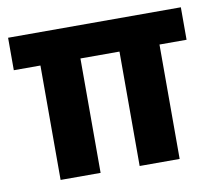

<svg xmlns="http://www.w3.org/2000/svg" viewBox="-60 -544 687 615"><g transform="rotate(-10 283.0 -236.0)"><path d="M89.8 2.4V-369.7H3.2V-475.3H565.1V-369.7H477V2.4H346.9V-369.7H219.9V2.4Z"/></g></svg>

Font: Panamera Thin
Style: Regular
Weight: 100
Designer: Bastien Sozeau
Foundry: NBR — Bastien Sozeau
Version: Version 3.003;gftools[0.9.33]